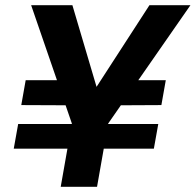

<svg xmlns="http://www.w3.org/2000/svg" viewBox="-20 -720 754 740"><path d="M33 -147 50 -242H590L573 -147ZM289 -314 62 -315 79 -411H302ZM407 -314 427 -411H619L602 -315ZM214 0 257 -244 100 -700H259L359 -362L339 -365L556 -700H714L397 -244L354 0Z"/></svg>

Font: DM Sans 20pt ExtraBold
Style: Italic
Weight: 800
Italic angle: -10°
Version: Version 4.004;gftools[0.9.30]